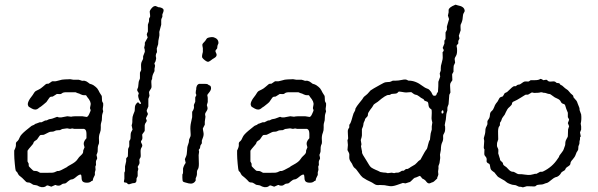

<svg xmlns="http://www.w3.org/2000/svg" viewBox="-20 -788 2566 824"><path d="M136.2 -257.8 150.4 -263.2H158.2L171.9 -270Q172.9 -271 175.8 -271Q178.7 -271 180.7 -271.5Q182.6 -272 184.6 -273.4Q189.9 -276.9 196.3 -277.3Q202.6 -277.8 211.9 -281.7Q220.7 -285.2 223.6 -286.1Q226.6 -287.1 228.5 -285.6Q231 -284.2 232.9 -284.2H243.2L269 -289.1L285.2 -287.1Q295.9 -290 333 -289.1L352.1 -286.1Q357.9 -287.1 363.3 -299.8Q369.1 -312.5 369.1 -314.9Q369.1 -316.9 367.2 -320.3Q365.2 -323.7 368.7 -337.4Q372.1 -351.1 354 -372.1Q353 -373 351.6 -376Q350.1 -378.9 348.1 -379.4Q346.2 -379.9 340.8 -379.4Q335.4 -378.9 327.1 -382.8Q318.8 -387.2 316.9 -387.2Q314.9 -387.2 304.2 -392.1H264.6Q251 -392.1 246.1 -387.7Q241.2 -383.3 233.9 -384.3Q227.1 -384.8 224.1 -384.8L207 -374Q205.1 -373 199.7 -373Q194.3 -373 189 -364.3Q183.6 -355.5 179.2 -350.1Q173.8 -344.7 166 -338.9Q158.2 -333 156.2 -331.1Q154.3 -329.1 150.9 -327.6Q147.9 -326.2 145 -323.2Q133.8 -313 117.2 -321.8Q100.6 -330.1 101.1 -334Q93.3 -347.2 120.1 -379.9Q127.9 -394 133.8 -397.5Q139.6 -400.9 147.5 -404.3Q154.8 -407.7 164.1 -416Q173.8 -424.8 176.8 -426.8Q179.7 -428.7 183.6 -428.7Q187 -428.2 189 -429.2Q190.9 -430.2 196.3 -434.1Q201.2 -438 204.1 -439Q207 -439.9 211.9 -439Q217.3 -438 231.9 -442.4Q246.6 -447.3 259.3 -447.3Q272 -447.3 274.9 -447.8Q277.8 -448.2 280.8 -448.2L294.9 -445.8H317.9Q318.8 -445.8 321.3 -444.8Q324.2 -443.8 326.2 -443.4Q328.1 -442.9 330.1 -441.9Q332 -440.9 336.9 -441.4Q341.8 -441.9 344.7 -440.9Q347.7 -439.9 352.1 -438Q356 -436 359.9 -432.6Q363.3 -429.2 366.2 -428.2Q369.1 -427.7 374 -425.8Q378.9 -423.8 380.9 -422.4Q382.8 -420.9 390.1 -415.5Q397.5 -410.2 402.8 -399.9Q407.7 -389.6 412.1 -383.3Q417 -377 417 -374L418 -354L422.9 -344.2V-335.4L420.9 -319.8L422.9 -310.1Q418 -295.4 418 -292L417 -272L413.1 -256.8Q412.1 -252.9 412.6 -240.7Q413.1 -228.5 409.2 -218.8Q403.3 -205.1 404.8 -187.5Q406.2 -170.4 401.9 -166Q398.9 -157.2 399.4 -147Q399.9 -136.7 397.5 -131.3Q395 -126 394.5 -124Q394 -122.1 395 -119.1Q396 -116.2 396.5 -113.3Q397 -110.4 397 -107.9Q397 -106 394 -101.6Q391.1 -97.2 391.6 -89.8Q392.1 -83 392.1 -81.1Q392.1 -79.1 389.2 -73.2L390.1 -59.1L387.2 -48.8Q387.2 -43 387.2 -37.1Q386.7 -36.1 382.8 -28.3Q378.9 -20.5 378.9 -17.6Q378.9 -11.2 373 -11.2Q366.2 -3.9 353.5 -3.9Q340.8 -3.9 335.4 -8.8Q330.1 -13.7 330.1 -25.4Q330.1 -36.6 326.2 -39.1Q319.3 -39.1 307.6 -29.3Q294.9 -18.1 288.1 -18.1Q280.8 -17.6 272 -9.8Q263.7 -2 260.7 -1Q257.8 0 254.4 0Q248 0 241.7 5.4Q235.4 10.7 223.1 7.8Q219.2 4.9 216.8 5.9L200.2 13.2L185.1 7.8Q179.2 7.8 173.8 13.2Q158.2 19.5 139.2 7.8Q136.7 6.8 130.9 6.3Q125 5.9 122.6 4.9Q120.1 3.9 115.7 0.5Q108.9 -4.9 101.1 -4.9Q93.8 -4.9 89.8 -9.8Q85.9 -14.6 75.2 -24.4Q64.5 -33.2 61.5 -35.6Q59.1 -38.1 53.2 -49.8Q48.8 -52.2 47.4 -56.2Q45.9 -59.6 43.5 -85Q41 -110.4 41 -126V-142.1Q49.3 -158.2 48.3 -167Q47.4 -175.8 51.8 -179.7Q56.2 -183.1 57.6 -185.5Q59.1 -188 60.1 -189Q61 -189.9 65.4 -200.2Q69.8 -210.4 90.3 -227.5Q111.3 -245.1 115.2 -247.6Q119.1 -250 121.6 -250.5Q125 -251 128.9 -254.4Q132.8 -257.8 136.2 -257.8ZM227.5 -229Q220.2 -229 215.3 -226.1Q209.5 -222.2 194.8 -222.2Q189.9 -220.7 180.7 -215.8Q171.9 -210.9 168.9 -210Q166 -209 160.6 -209Q155.3 -209 152.8 -208Q149.9 -206.1 146 -199.7Q142.1 -193.4 139.6 -190.4Q137.2 -187.5 132.8 -185.1Q125 -180.7 124 -175.8Q123 -170.4 112.3 -159.2Q102.1 -147.9 98.1 -141.1V-95.2L103 -85.9Q103 -76.2 103.5 -75.2Q103.5 -74.2 113.3 -64.5Q123 -54.7 125 -54.7Q127 -54.2 132.8 -54.2Q138.7 -54.7 144.5 -50.8Q150.4 -46.9 153.3 -46.4Q155.3 -45.9 180.7 -46.4L206.1 -46.9Q211.4 -46.9 226.1 -54.2H231.9Q237.3 -54.2 267.1 -70.8Q268.1 -73.2 283.2 -81.1Q305.2 -92.8 312 -103.5Q318.8 -114.3 328.1 -122.1Q336.9 -129.9 336.9 -136.7Q336.9 -143.1 337.9 -144L342.8 -155.8Q342.8 -157.2 340.8 -163.1Q335.4 -178.7 351.1 -194.8V-213.9Q351.1 -231.9 340.8 -234.9Q319.8 -234.9 298.8 -234.9L290 -236.8L280.8 -234.9Q277.8 -234.9 272.9 -236.3Q268.1 -237.8 264.6 -236.8Q260.7 -235.8 254.9 -235.4Q249 -234.9 247.1 -234.4Q245.1 -233.9 242.2 -231.9Q239.3 -230 237.3 -229.5Q235.4 -229 227.5 -229Z M547.9 -264.6V-273.9Q547.9 -287.1 552.2 -296.9Q556.6 -306.6 557.6 -310.5Q558.6 -314.5 558.6 -322.3Q558.6 -330.6 560.5 -335.4Q562.5 -340.3 566.4 -344.7Q570.8 -349.1 572.3 -349.1Q573.7 -349.1 578.1 -343.8Q582.5 -338.4 585.4 -345.2L576.7 -360.8Q572.8 -372.1 572.8 -377.9L575.7 -388.2Q574.7 -390.1 571.3 -395Q567.9 -399.9 568.8 -403.8L572.8 -414.1Q573.7 -418 574.2 -426.8Q574.7 -438.5 577.6 -443.8Q580.6 -449.7 580.6 -452.1V-476.1Q585.4 -485.8 585.9 -487.8Q586.4 -489.7 585.4 -502.9Q584.5 -517.6 589.8 -526.4Q595.2 -535.2 594.2 -540.5Q593.8 -545.9 594.7 -547.9L601.6 -565.9Q601.6 -579.1 598.6 -582L601.6 -596.2V-605L613.8 -627L609.9 -639.2Q609.9 -643.1 614.7 -652.8V-682.1L618.7 -693.8Q619.6 -695.3 619.6 -699.2V-705.1Q619.6 -710 622.6 -713.4Q625.5 -716.8 624 -724.6Q622.6 -732.4 622.6 -736.8Q622.1 -741.7 627.9 -749.5Q633.8 -757.3 640.6 -761.2Q646.5 -762.2 647.9 -762.2L660.6 -756.8H664.1Q666.5 -756.8 668.5 -755.9Q681.6 -752 682.1 -745.1Q682.6 -738.3 676.8 -726.1V-715.8Q671.9 -706.1 671.9 -703.1V-682.1L663.6 -650.9Q663.6 -648.9 664.1 -642.1Q664.6 -635.3 662.6 -627.9Q658.7 -613.3 658.7 -598.1L652.8 -580.1L653.8 -564Q651.4 -561.5 649.4 -554.7Q647.5 -547.9 649.4 -542.5Q651.4 -537.1 647.5 -524.9L642.6 -516.1L645.5 -505.9L643.6 -495.1Q642.6 -494.1 643.1 -489.3Q643.6 -484.4 643.1 -482.9Q642.6 -481 639.6 -475.6Q632.8 -462.9 632.8 -449.2L629.9 -442.9Q628.9 -438 629.9 -426.8Q630.9 -416 629.9 -412.1Q628.9 -408.2 624 -401.4Q619.1 -394.5 619.6 -391.1L621.6 -377Q621.6 -376 616.7 -363.8V-331.1L609.9 -314.9Q608.9 -311 611.8 -306.2Q614.7 -301.3 614.7 -297.9L606.4 -280.8Q606.4 -277.8 608.9 -273.4Q611.3 -269 606.4 -262.7Q601.6 -256.8 601.1 -250.5Q600.6 -244.1 601.1 -237.3Q601.6 -230.5 601.1 -227.5Q600.6 -224.1 596.2 -219.2Q591.8 -213.9 590.8 -211.9Q589.8 -210 590.8 -202.1Q592.3 -190.4 587.4 -185.5Q582.5 -180.7 587.9 -171.9Q593.3 -163.1 587.9 -155.8Q582.5 -148.4 583.5 -133.8Q584.5 -118.7 583.5 -113.8L578.6 -105Q577.6 -102.1 578.6 -94.7Q579.6 -87.4 577.6 -84L570.8 -71.8L573.7 -63L570.8 -51.8V-32.2L565.9 -22V-15.6Q565.9 -4.9 558.6 -2.9Q556.6 -2 554.7 -2Q552.7 -2 550.8 -2Q548.8 -2 546.9 -1L534.2 2.9Q528.3 2.9 526.9 0Q525.4 -2.9 523.4 -3.4Q521.5 -3.9 519 -4.4Q516.6 -4.9 513.7 -5.4Q510.7 -5.9 512.2 -12.2Q513.7 -18.1 513.7 -20.5V-45.9Q513.7 -48.8 516.6 -53.2V-74.2L521.5 -96.2V-106.9Q521.5 -109.9 525.4 -112.8Q529.3 -115.7 528.8 -119.1L529.8 -148.9L534.7 -160.2V-181.2Q534.7 -183.1 536.6 -185.5Q538.6 -188 539.6 -190.9Q540.5 -193.8 540.5 -204.6Q540.5 -215.3 542.5 -220.2L548.8 -231.9L544.9 -250Q547.9 -258.8 547.9 -264.6Z M848.6 -428.2Q869.1 -428.7 872.1 -425.8Q875 -422.9 879.4 -421.4Q884.8 -419.9 885.7 -411.1Q886.7 -402.3 877.9 -391.6Q869.1 -380.9 869.6 -379.9L871.6 -368.2V-350.1L867.7 -336.9Q867.7 -335.9 870.1 -328.1Q872.6 -320.3 866.7 -311.5Q860.8 -302.7 860.4 -299.8Q859.9 -296.9 860.8 -292.5Q861.8 -288.1 861.8 -287.1Q861.8 -286.1 858.9 -266.1V-252.9L850.6 -236.8Q850.6 -231.9 853 -220.7Q855.5 -209.5 851.1 -198.2Q846.7 -187 846.2 -184.6Q845.7 -182.1 846.2 -177.7Q846.7 -173.8 845.7 -171.9Q844.7 -169.9 842.3 -167Q839.8 -164.1 839.4 -159.7Q838.9 -155.3 838.4 -152.8Q837.9 -150.4 835.4 -148.4Q833.5 -146 833 -145Q832.5 -144 833.5 -141.1Q834.5 -138.2 834.5 -137.2L832.5 -122.1L833.5 -85Q833.5 -67.4 829.1 -61.5Q824.7 -55.7 825.2 -45.4Q826.2 -35.6 819.8 -22.9Q819.8 -18.1 819.8 -13.2Q810.5 3.9 789.6 -1Q768.6 -5.9 765.6 -8.8Q762.7 -11.7 762.7 -24.9V-39.1Q765.6 -42 765.6 -49.3V-64.9Q768.6 -77.6 776.9 -88.9L773.4 -105Q774.4 -107.9 778.3 -116.2Q782.2 -124.5 782.7 -140.6Q782.7 -156.7 787.1 -167Q791.5 -177.2 791.5 -189Q796.9 -200.2 797.9 -204.1Q798.8 -208 797.4 -226.6Q795.9 -245.1 799.8 -262.2Q803.7 -279.8 804.7 -285.2V-308.1Q813.5 -321.3 812.5 -329.1Q811.5 -336.9 812.5 -338.9Q813.5 -340.8 817.9 -351.1V-370.1L822.8 -379.9L819.8 -388.2L820.8 -399.9Q821.8 -400.9 821.8 -401.9Q821.3 -423.3 834.5 -428.2ZM906.7 -562Q909.7 -556.2 909.7 -553.2Q909.7 -549.8 908.2 -546.9Q906.7 -543.9 905.3 -543Q903.8 -542 899.9 -539.1Q896 -536.1 894.5 -536.1Q879.4 -523.9 874 -522.9Q868.7 -522 859.9 -528.8Q851.1 -535.6 848.1 -540.5Q845.2 -545.4 850.6 -564.9V-581.1Q847.7 -594.2 848.6 -597.7Q849.6 -601.1 855.5 -606.9Q861.3 -612.3 863.8 -617.2Q866.7 -622.1 869.1 -624Q871.1 -626 880.9 -627.9Q890.6 -629.9 897.5 -627.9Q918.5 -621.1 917.5 -602.1Q912.6 -592.8 912.6 -586.9Q912.6 -581.1 911.6 -579.6Q910.6 -578.1 908.2 -575.7Q905.8 -573.2 904.8 -570.3Q903.8 -567.4 906.7 -562Z M1092.8 -257.8 1106.9 -263.2H1114.7L1128.4 -270Q1129.4 -271 1132.3 -271Q1135.3 -271 1137.2 -271.5Q1139.2 -272 1141.1 -273.4Q1146.5 -276.9 1152.8 -277.3Q1159.2 -277.8 1168.5 -281.7Q1177.2 -285.2 1180.2 -286.1Q1183.1 -287.1 1185.1 -285.6Q1187.5 -284.2 1189.5 -284.2H1199.7L1225.6 -289.1L1241.7 -287.1Q1252.4 -290 1289.6 -289.1L1308.6 -286.1Q1314.5 -287.1 1319.8 -299.8Q1325.7 -312.5 1325.7 -314.9Q1325.7 -316.9 1323.7 -320.3Q1321.8 -323.7 1325.2 -337.4Q1328.6 -351.1 1310.5 -372.1Q1309.6 -373 1308.1 -376Q1306.6 -378.9 1304.7 -379.4Q1302.7 -379.9 1297.4 -379.4Q1292 -378.9 1283.7 -382.8Q1275.4 -387.2 1273.4 -387.2Q1271.5 -387.2 1260.7 -392.1H1221.2Q1207.5 -392.1 1202.6 -387.7Q1197.8 -383.3 1190.4 -384.3Q1183.6 -384.8 1180.7 -384.8L1163.6 -374Q1161.6 -373 1156.2 -373Q1150.9 -373 1145.5 -364.3Q1140.1 -355.5 1135.7 -350.1Q1130.4 -344.7 1122.6 -338.9Q1114.7 -333 1112.8 -331.1Q1110.8 -329.1 1107.4 -327.6Q1104.5 -326.2 1101.6 -323.2Q1090.3 -313 1073.7 -321.8Q1057.1 -330.1 1057.6 -334Q1049.8 -347.2 1076.7 -379.9Q1084.5 -394 1090.3 -397.5Q1096.2 -400.9 1104 -404.3Q1111.3 -407.7 1120.6 -416Q1130.4 -424.8 1133.3 -426.8Q1136.2 -428.7 1140.1 -428.7Q1143.6 -428.2 1145.5 -429.2Q1147.5 -430.2 1152.8 -434.1Q1157.7 -438 1160.6 -439Q1163.6 -439.9 1168.5 -439Q1173.8 -438 1188.5 -442.4Q1203.1 -447.3 1215.8 -447.3Q1228.5 -447.3 1231.4 -447.8Q1234.4 -448.2 1237.3 -448.2L1251.5 -445.8H1274.4Q1275.4 -445.8 1277.8 -444.8Q1280.8 -443.8 1282.7 -443.4Q1284.7 -442.9 1286.6 -441.9Q1288.6 -440.9 1293.5 -441.4Q1298.3 -441.9 1301.3 -440.9Q1304.2 -439.9 1308.6 -438Q1312.5 -436 1316.4 -432.6Q1319.8 -429.2 1322.8 -428.2Q1325.7 -427.7 1330.6 -425.8Q1335.4 -423.8 1337.4 -422.4Q1339.4 -420.9 1346.7 -415.5Q1354 -410.2 1359.4 -399.9Q1364.3 -389.6 1368.7 -383.3Q1373.5 -377 1373.5 -374L1374.5 -354L1379.4 -344.2V-335.4L1377.4 -319.8L1379.4 -310.1Q1374.5 -295.4 1374.5 -292L1373.5 -272L1369.6 -256.8Q1368.7 -252.9 1369.1 -240.7Q1369.6 -228.5 1365.7 -218.8Q1359.9 -205.1 1361.3 -187.5Q1362.8 -170.4 1358.4 -166Q1355.5 -157.2 1356 -147Q1356.4 -136.7 1354 -131.3Q1351.6 -126 1351.1 -124Q1350.6 -122.1 1351.6 -119.1Q1352.5 -116.2 1353 -113.3Q1353.5 -110.4 1353.5 -107.9Q1353.5 -106 1350.6 -101.6Q1347.7 -97.2 1348.1 -89.8Q1348.6 -83 1348.6 -81.1Q1348.6 -79.1 1345.7 -73.2L1346.7 -59.1L1343.8 -48.8Q1343.8 -43 1343.8 -37.1Q1343.3 -36.1 1339.4 -28.3Q1335.4 -20.5 1335.4 -17.6Q1335.4 -11.2 1329.6 -11.2Q1322.8 -3.9 1310.1 -3.9Q1297.4 -3.9 1292 -8.8Q1286.6 -13.7 1286.6 -25.4Q1286.6 -36.6 1282.7 -39.1Q1275.9 -39.1 1264.2 -29.3Q1251.5 -18.1 1244.6 -18.1Q1237.3 -17.6 1228.5 -9.8Q1220.2 -2 1217.3 -1Q1214.4 0 1210.9 0Q1204.6 0 1198.2 5.4Q1191.9 10.7 1179.7 7.8Q1175.8 4.9 1173.3 5.9L1156.7 13.2L1141.6 7.8Q1135.7 7.8 1130.4 13.2Q1114.7 19.5 1095.7 7.8Q1093.3 6.8 1087.4 6.3Q1081.5 5.9 1079.1 4.9Q1076.7 3.9 1072.3 0.5Q1065.4 -4.9 1057.6 -4.9Q1050.3 -4.9 1046.4 -9.8Q1042.5 -14.6 1031.7 -24.4Q1021 -33.2 1018.1 -35.6Q1015.6 -38.1 1009.8 -49.8Q1005.4 -52.2 1003.9 -56.2Q1002.4 -59.6 1000 -85Q997.6 -110.4 997.6 -126V-142.1Q1005.9 -158.2 1004.9 -167Q1003.9 -175.8 1008.3 -179.7Q1012.7 -183.1 1014.2 -185.5Q1015.6 -188 1016.6 -189Q1017.6 -189.9 1022 -200.2Q1026.4 -210.4 1046.9 -227.5Q1067.9 -245.1 1071.8 -247.6Q1075.7 -250 1078.1 -250.5Q1081.5 -251 1085.4 -254.4Q1089.4 -257.8 1092.8 -257.8ZM1184.1 -229Q1176.8 -229 1171.9 -226.1Q1166 -222.2 1151.4 -222.2Q1146.5 -220.7 1137.2 -215.8Q1128.4 -210.9 1125.5 -210Q1122.6 -209 1117.2 -209Q1111.8 -209 1109.4 -208Q1106.4 -206.1 1102.5 -199.7Q1098.6 -193.4 1096.2 -190.4Q1093.8 -187.5 1089.4 -185.1Q1081.5 -180.7 1080.6 -175.8Q1079.6 -170.4 1068.8 -159.2Q1058.6 -147.9 1054.7 -141.1V-95.2L1059.6 -85.9Q1059.6 -76.2 1060.1 -75.2Q1060.1 -74.2 1069.8 -64.5Q1079.6 -54.7 1081.5 -54.7Q1083.5 -54.2 1089.4 -54.2Q1095.2 -54.7 1101.1 -50.8Q1106.9 -46.9 1109.9 -46.4Q1111.8 -45.9 1137.2 -46.4L1162.6 -46.9Q1168 -46.9 1182.6 -54.2H1188.5Q1193.8 -54.2 1223.6 -70.8Q1224.6 -73.2 1239.7 -81.1Q1261.7 -92.8 1268.6 -103.5Q1275.4 -114.3 1284.7 -122.1Q1293.5 -129.9 1293.5 -136.7Q1293.5 -143.1 1294.4 -144L1299.3 -155.8Q1299.3 -157.2 1297.4 -163.1Q1292 -178.7 1307.6 -194.8V-213.9Q1307.6 -231.9 1297.4 -234.9Q1276.4 -234.9 1255.4 -234.9L1246.6 -236.8L1237.3 -234.9Q1234.4 -234.9 1229.5 -236.3Q1224.6 -237.8 1221.2 -236.8Q1217.3 -235.8 1211.4 -235.4Q1205.6 -234.9 1203.6 -234.4Q1201.7 -233.9 1198.7 -231.9Q1195.8 -230 1193.8 -229.5Q1191.9 -229 1184.1 -229Z M1859.4 -393.1Q1859.4 -399.4 1860.4 -407.2Q1861.3 -415 1861.3 -437L1869.1 -459L1867.2 -473.1L1871.1 -483.9Q1872.1 -487.3 1871.6 -494.1Q1871.1 -504.4 1876 -519.5Q1880.9 -534.7 1879.9 -546.4Q1879.4 -558.6 1879.4 -564Q1884.3 -568.8 1884.3 -571.3Q1884.3 -574.2 1883.3 -576.2Q1882.3 -578.1 1880.9 -580.1Q1879.4 -582 1880.4 -584L1887.2 -601.1V-613.8Q1892.1 -618.2 1892.1 -624V-648.9Q1893.1 -650.9 1895 -654.3Q1897 -658.2 1897.9 -660.2Q1898.9 -662.1 1897.9 -668Q1897.5 -673.8 1898.4 -675.8L1907.2 -706.1L1902.3 -721.2L1905.3 -734.9V-744.6Q1905.3 -755.9 1933.1 -767.1Q1934.1 -769 1944.3 -765.1Q1972.2 -760.3 1974.1 -743.2Q1975.1 -739.3 1970.7 -732.9Q1966.3 -726.6 1965.8 -712.4Q1965.3 -698.2 1957 -682.1Q1956.1 -677.7 1956.5 -669.9Q1957 -662.1 1957 -658.2L1949.2 -634.8Q1949.2 -631.8 1950.7 -627.9Q1952.1 -624 1951.7 -622.1Q1951.2 -620.1 1949.2 -617.2Q1947.3 -614.3 1946.8 -612.3Q1946.3 -610.4 1946.8 -606.4Q1947.3 -602.1 1946.3 -600.6Q1945.3 -599.1 1942.4 -596.2Q1939.5 -593.3 1939.5 -590.8L1941.4 -580.1Q1942.9 -557.6 1937 -548.3Q1931.2 -539.1 1931.2 -535.2L1933.1 -519L1927.2 -505.9Q1926.3 -502 1926.3 -493.7V-480Q1925.3 -479 1924.8 -477.5Q1924.3 -476.1 1922.4 -473.1Q1920.4 -470.2 1920.4 -467.8L1921.4 -443.8Q1920.4 -441.9 1916.5 -436.5Q1912.6 -431.2 1912.1 -427.2Q1911.1 -423.3 1912.1 -410.2Q1913.1 -397 1913.1 -391.1Q1908.2 -381.3 1908.2 -380.9L1905.3 -342.8Q1905.3 -339.8 1902.3 -333.5Q1899.4 -327.1 1899.9 -321.3Q1900.4 -315.4 1899.9 -313.5Q1899.4 -311 1897.9 -307.1Q1895 -299.8 1894.5 -287.1Q1894 -274.4 1890.6 -262.2Q1887.2 -249.5 1890.1 -246.1Q1891.6 -227.5 1887.7 -219.7Q1883.3 -211.9 1882.3 -209Q1881.3 -206.1 1881.8 -198.7Q1882.8 -186.5 1877.4 -176.3Q1872.1 -165.5 1872.1 -145L1868.2 -124L1869.1 -113.8V-108.9Q1867.2 -91.8 1866.2 -87.9L1862.3 -77.1Q1861.3 -75.2 1861.8 -69.8Q1862.3 -64.5 1860.8 -57.6Q1859.4 -51.3 1860.8 -44.9Q1862.3 -38.6 1859.4 -32.7Q1856.4 -26.9 1856.4 -24.9V-22Q1840.3 -5.9 1836.4 -5.9L1833 -4.9Q1832 -4.9 1827.6 -2.4Q1818.4 2.4 1810.5 -7.3Q1804.7 -16.6 1792 -22Q1791 -22.9 1787.6 -27.8Q1784.2 -32.7 1781.2 -33.2L1764.2 -25.9H1761.2Q1754.9 -22.5 1747.6 -14.2Q1740.2 -5.9 1735.4 -5.9L1720.2 -1L1709 -2.9Q1703.1 -1 1683.6 5.9Q1664.1 12.7 1652.3 10.7Q1640.1 8.8 1637.7 8.3Q1635.3 7.8 1633.3 7.3Q1631.3 6.8 1629.4 6.8L1609.4 5.9Q1595.2 8.3 1585.4 1Q1575.2 -5.9 1570.3 -7.8Q1564.9 -9.8 1554.2 -15.6Q1543.5 -21.5 1536.6 -26.4Q1529.8 -31.7 1519 -47.4Q1508.3 -63 1503.4 -65.9Q1498.5 -68.8 1494.6 -76.7Q1491.2 -84 1490.7 -85.4Q1490.2 -86.9 1485.8 -92.8Q1478 -103 1479 -115.2Q1480 -127.4 1478 -130.9Q1476.1 -134.3 1471.2 -144Q1471.2 -147.9 1473.1 -166L1471.2 -186L1474.1 -193.8Q1474.1 -198.7 1473.1 -212.4Q1472.2 -226.1 1473.1 -230Q1474.1 -233.9 1479 -241.2V-252Q1484.9 -259.8 1486.3 -265.6Q1488.3 -272 1489.3 -274.4Q1490.2 -276.9 1493.7 -290Q1497.1 -303.2 1501.5 -309.1Q1505.4 -314.5 1505.4 -321.8Q1511.2 -333 1521 -344.7Q1530.8 -356.4 1534.7 -361.8Q1538.1 -367.2 1540 -370.1Q1542 -373 1549.8 -378.9Q1557.6 -384.8 1562 -390.6Q1566.9 -397 1570.3 -399.9Q1573.7 -402.8 1585 -409.2Q1596.2 -415 1612.8 -424.8Q1629.4 -434.6 1635.7 -435.1L1645 -436H1649.9Q1654.3 -436 1666 -441.9H1678.7Q1689.9 -441.9 1703.1 -444.8Q1716.3 -447.8 1722.2 -446.8L1733.4 -441.9Q1763.2 -442.4 1793.5 -418.9Q1805.2 -410.2 1812 -408.2Q1818.8 -406.7 1823.2 -401.9Q1828.1 -397 1830.6 -393.1Q1833 -389.2 1834 -386.2Q1835.4 -382.8 1837.4 -379.9Q1839.4 -377 1844.2 -377Q1849.1 -377 1851.1 -378.9Q1853 -380.9 1853.5 -383.3Q1854 -385.7 1855 -387.2Q1855 -388.7 1859.4 -393.1ZM1880.4 -314.9Q1873.5 -313 1875 -304.2Q1875 -300.3 1879.4 -300.8Q1885.3 -301.8 1882.3 -313ZM1689.9 -394Q1684.1 -386.2 1676.3 -386.2L1660.2 -384.8Q1659.2 -384.8 1656.7 -382.8Q1652.8 -379.9 1647.9 -380.4Q1636.7 -381.8 1601.1 -351.1Q1599.1 -349.1 1591.3 -344.7Q1583.5 -340.3 1581.5 -335Q1579.1 -329.6 1568.8 -316.9Q1559.1 -303.7 1559.1 -298.3Q1559.1 -293 1558.1 -291Q1557.1 -289.1 1555.7 -287.1Q1554.2 -285.2 1551.8 -283.2Q1549.3 -281.2 1547.9 -278.8Q1546.4 -276.4 1545.9 -272.9Q1545.4 -270 1542.5 -265.1Q1539.6 -259.8 1539.6 -253.9Q1539.1 -248 1538.1 -246.1L1533.2 -233.9V-207Q1533.2 -201.7 1528.3 -187L1531.2 -168.9L1529.3 -160.2L1533.2 -140.1Q1534.2 -138.2 1533.7 -133.3Q1533.2 -128.4 1553.2 -98.1Q1566.4 -74.2 1573.2 -69.3Q1580.1 -64.5 1591.3 -59.6Q1602.5 -55.2 1612.3 -49.8Q1627 -46.9 1636.2 -46.9L1644 -44.9L1661.1 -46.9L1671.4 -44.9L1679.2 -46.9H1685.1Q1691.9 -46.9 1696.8 -50.3Q1701.7 -53.7 1704.1 -54.7Q1706.1 -55.7 1709 -55.2Q1712.4 -55.2 1713.4 -55.7Q1714.4 -56.2 1716.8 -58.6Q1721.2 -63 1725.6 -63H1730Q1731.9 -64 1733.9 -65.4Q1735.8 -66.9 1738.3 -67.9Q1740.2 -68.8 1742.2 -70.8Q1744.6 -72.3 1751.5 -76.2Q1758.3 -80.1 1761.2 -82Q1764.2 -84 1769 -89.4Q1773.9 -94.7 1775.9 -96.7Q1777.8 -98.6 1781.2 -100.6Q1784.2 -102.1 1785.2 -103.5Q1786.1 -105 1787.6 -108.4Q1789.1 -111.3 1793 -118.2Q1796.4 -125 1802.2 -134.8Q1808.1 -144.5 1812 -148.9Q1814 -152.8 1817.4 -168Q1820.8 -183.1 1825.2 -188Q1826.2 -192.4 1826.7 -202.1Q1827.1 -214.4 1833 -231.9V-246.1L1835.4 -262.2Q1832 -274.4 1832 -280.3L1833 -303.2Q1833 -315.4 1832 -317.4Q1831.1 -319.3 1826.7 -321.8Q1819.8 -326.7 1818.8 -338.4Q1817.9 -350.1 1813.5 -351.6Q1800.8 -355.5 1799.8 -358.4Q1799.3 -360.8 1798.3 -361.8Q1796.4 -362.8 1794.9 -363.8Q1793.5 -365.2 1790.5 -366.2Q1787.6 -367.2 1779.3 -374Q1770.5 -380.9 1764.2 -381.3Q1758.3 -382.3 1752.4 -387.2Q1746.6 -392.1 1744.6 -392.6Q1742.7 -393.1 1735.8 -392.1Q1729 -391.1 1723.1 -391.1Q1717.3 -391.1 1704.6 -393.6Q1691.9 -396 1689.9 -394Z M2056.2 -194.8Q2063 -215.3 2063 -226.6Q2063 -237.8 2067.9 -245.6Q2072.8 -253.4 2071.8 -260.3Q2071.3 -267.1 2072.3 -269.5Q2073.2 -272 2076.7 -276.4Q2082 -283.2 2082.5 -294.4Q2083 -306.2 2090.3 -311.5Q2097.2 -317.4 2100.6 -327.6Q2104 -337.9 2108.9 -344.2Q2114.3 -350.1 2115.2 -352.1Q2116.2 -354 2118.2 -357.4Q2120.1 -360.8 2122.6 -365.7Q2125 -370.6 2130.9 -372.1Q2136.2 -373 2138.2 -375Q2140.1 -377 2142.1 -381.3Q2144 -385.7 2146 -388.2L2156.2 -393.1Q2181.2 -418 2186 -418H2193.4Q2200.2 -424.8 2206.1 -424.8Q2211.9 -424.8 2220.7 -432.1Q2229.5 -439.5 2237.8 -438.5Q2245.6 -438 2247.6 -438Q2249.5 -438 2257.3 -443.8H2272.5Q2293 -443.8 2298.3 -449.2Q2301.3 -450.2 2306.2 -447.3Q2311 -444.3 2312 -443.8L2324.2 -445.8Q2327.1 -445.8 2331.1 -441.4Q2335 -437 2345.2 -438Q2355 -439 2358.9 -438.5Q2362.8 -438 2369.1 -432.1L2377 -431.2Q2380.9 -431.2 2382.3 -428.2Q2383.8 -424.3 2388.2 -422.9Q2392.6 -421.4 2398.9 -415Q2405.3 -408.7 2411.1 -405.3Q2417.5 -401.9 2423.3 -394Q2429.2 -386.2 2434.1 -382.8Q2439 -378.9 2439.9 -377L2441.4 -370.1Q2443.4 -367.2 2447.3 -363.3Q2451.2 -359.4 2454.1 -355.5Q2457 -351.1 2459 -344.2Q2461.4 -336.9 2464.4 -330.6Q2467.3 -324.2 2467.3 -320.3V-315.9L2474.1 -296.9Q2476.6 -276.4 2472.2 -257.3Q2475.1 -245.6 2474.1 -231.9L2469.2 -219.7L2472.2 -204.1Q2472.2 -199.2 2469.2 -199.2Q2469.2 -194.3 2469.2 -189.9Q2466.3 -181.2 2466.8 -175.8Q2467.3 -170.4 2464.4 -165.5Q2461.4 -160.2 2461.9 -152.8Q2462.4 -145.5 2459 -141.1Q2454.1 -135.3 2450.7 -124.5Q2447.3 -114.3 2438 -104Q2428.2 -93.8 2428.2 -86.9Q2428.2 -80.1 2419.4 -74.7Q2410.6 -69.3 2409.7 -67.4Q2408.2 -65.4 2407.2 -64Q2406.2 -62 2405.8 -60.5Q2404.8 -57.1 2397.5 -53.7Q2390.1 -50.3 2387.2 -44.4Q2384.3 -38.6 2377.4 -33.2Q2370.1 -27.8 2365.2 -27.8Q2355.5 -24.4 2342.8 -13.2Q2330.1 -2 2323.2 -2L2310.1 2.9Q2307.1 3.9 2295.9 4.4Q2284.7 4.9 2282.2 7.8Q2279.3 10.7 2276.9 11.7Q2274.4 12.7 2259.8 11.7Q2245.1 11.2 2241.2 11.2L2224.1 16.1L2217.3 14.2Q2216.3 13.2 2211.9 13.7Q2207.5 14.2 2200.7 10.3Q2193.8 5.9 2186.5 5.9Q2179.2 5.9 2168.5 1.5Q2157.2 -2.9 2154.8 -5.4Q2147.5 -12.7 2131.8 -20.5Q2116.2 -28.3 2112.8 -34.2Q2108.9 -39.6 2106.4 -42Q2104 -44.9 2103 -46.9Q2102.1 -47.9 2093.8 -53.7Q2085.4 -59.6 2084.5 -67.9Q2083 -76.2 2082.5 -78.6Q2082 -81.1 2081.1 -83Q2080.1 -85 2077.6 -85.9Q2066.4 -90.3 2068.4 -99.6Q2069.8 -108.9 2064.9 -114.7Q2060.1 -120.1 2059.1 -123Q2058.1 -126 2058.6 -134.8Q2059.1 -143.6 2059.1 -147Q2056.2 -149.9 2056.2 -154.8L2058.1 -183.1ZM2336.9 -384.8Q2332.5 -384.8 2326.7 -387.2Q2320.8 -389.6 2316.9 -389.6Q2313 -389.2 2310.1 -390.6Q2306.2 -392.1 2301.3 -392.1Q2293.5 -389.2 2271 -389.2Q2269 -391.1 2262.2 -391.1L2246.1 -381.8H2240.2Q2236.3 -381.8 2234.9 -381.3Q2233.4 -380.9 2215.3 -369.1Q2196.8 -357.4 2187 -353.5Q2177.2 -350.1 2177.2 -342.8Q2177.2 -338.4 2168.5 -330.6Q2159.7 -323.2 2157.7 -319.3Q2155.3 -315.4 2151.4 -307.6Q2147.9 -298.8 2146 -295.9Q2144 -293 2140.1 -288.1Q2136.2 -283.2 2134.8 -280.3Q2133.3 -277.3 2132.3 -273.4Q2130.9 -267.6 2127.9 -264.6Q2125 -261.7 2125.5 -256.8Q2126 -252 2125.5 -250.5Q2125 -249 2123.5 -247.1Q2122.1 -245.1 2121.1 -243.7Q2120.1 -242.2 2119.6 -240.2Q2119.1 -238.3 2118.2 -233.4Q2117.2 -228.5 2117.7 -212.4Q2118.2 -195.8 2118.2 -189.9L2113.3 -174.8Q2111.8 -161.1 2114.3 -156.7Q2116.2 -152.8 2117.2 -150.4Q2118.2 -147.9 2118.7 -146Q2119.1 -144 2118.7 -138.2Q2118.2 -132.3 2118.2 -129.9L2125 -107.9Q2126 -106.9 2126 -104.5V-101.1L2138.2 -88.9Q2138.2 -80.1 2146 -75.7Q2153.8 -71.3 2160.6 -63Q2170.9 -50.8 2180.7 -50.8H2184.1Q2187 -48.8 2190.9 -47.4Q2194.8 -45.9 2198.7 -43Q2203.1 -40 2210.4 -40.5Q2217.3 -41 2232.9 -38.6Q2248.5 -36.1 2257.3 -37.6Q2267.1 -39.1 2270.5 -40.5Q2273.9 -42 2276.9 -42H2282.2L2298.3 -50.8H2304.2Q2308.1 -50.8 2310.1 -51.8Q2350.1 -70.8 2373 -106Q2377.9 -113.8 2379.4 -115.2V-117.2Q2379.4 -119.1 2389.2 -131.3Q2398.9 -143.6 2399.4 -147.9Q2400.4 -152.3 2402.8 -157.7Q2405.3 -163.1 2405.8 -167.5Q2406.2 -171.9 2406.2 -175.8Q2406.2 -182.6 2411.6 -191.9Q2417 -200.7 2417 -203.1L2418 -232.9L2422.4 -246.1L2417 -259.8L2422.4 -273.9Q2422.4 -276.4 2417 -285.2V-304.2Q2408.7 -323.2 2406.7 -332Q2404.8 -340.8 2398.9 -341.8Q2390.1 -343.8 2386.7 -351.6Q2383.3 -359.9 2372.1 -364.7Q2360.4 -369.1 2351.1 -377Q2341.8 -384.8 2336.9 -384.8Z"/></svg>

Font: AntiqueNobleLightItalic
Style: LightItalic
Weight: 400
Version: Version 001.000